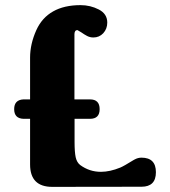

<svg xmlns="http://www.w3.org/2000/svg" viewBox="-20 -728 663 748"><path d="M531.2 -113.8Q587.4 -113.8 587.4 -57.1Q587.4 -0.5 531.2 -0.5L183.6 0Q97.2 0 97.2 -87.4V-265.1H71.3Q35.2 -266.6 35.2 -302.7Q35.2 -338.9 71.3 -340.8H97.2V-503.4Q97.2 -556.6 121.6 -610.8Q143.6 -659.2 187 -683.6Q230 -708 293.9 -708Q332 -708 365.2 -690.9Q397.9 -673.8 397.9 -640.1Q397.9 -615.7 382.3 -598.6Q366.7 -582 343.8 -582Q330.6 -582 319.3 -587.9Q308.1 -593.8 296.4 -602.1L281.7 -610.8Q270.5 -610.8 270 -595.2V-340.8H330.6Q368.2 -340.8 368.2 -302.7Q368.2 -265.1 330.6 -265.1H270.5V-174.8Q270.5 -135.3 274.9 -115.2Q279.3 -95.2 292.5 -85Q328.6 -58.6 373 -58.6Q408.2 -58.6 448.7 -75.2Q461.9 -80.6 500.5 -104.5L504.9 -106.9Q517.6 -113.8 531.2 -113.8Z"/></svg>

Font: inglobal
Style: Bold
Weight: 700
Designer: Andrey Kochetov, Denis Davydov, Evgeny Yurtaev
Foundry: inglobal.ru
Version: Version 1.00 September 25, 2014, initial release